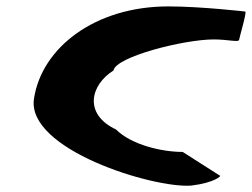

<svg xmlns="http://www.w3.org/2000/svg" viewBox="-20 -588 786 599"><path d="M86 -280C62 -122 457 0 577 -9C650 -18 672 -40 666 -40L550 -114C485 -114 390 -136 342 -184C240 -232 262 -323 334 -368C341 -411 554 -465 647 -465C692 -465 725 -455 726 -464C727 -472 751 -552 745 -552C745 -552 607 -568 505 -568C276 -568 110 -439 86 -280Z"/></svg>

Font: Ampere
Style: SCSuExtIta
Weight: 400
Version: Version 1